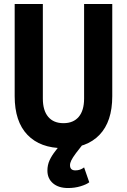

<svg xmlns="http://www.w3.org/2000/svg" viewBox="-20 -731 640 968"><path d="M300 16Q183 16 118.5 -51Q54 -118 54 -246V-711H196V-234Q196 -174 223 -142Q250 -110 300 -110Q350 -110 377 -142Q404 -174 404 -234V-711H546V-246Q546 -118 481.5 -51Q417 16 300 16ZM323 217Q275 217 247 193Q219 169 219 129Q219 101 230 77Q241 53 261 28L295 -16L395 0L363 41Q346 64 339.5 77.5Q333 91 333 102Q333 128 360 128Q385 128 404 113L430 188Q416 199 386.5 208Q357 217 323 217Z"/></svg>

Font: Geist Mono
Style: Bold
Weight: 700
Monospace: yes
Designer: Basement.studio, Andrés Briganti, Mateo Zaragoza
Foundry: Basement.studio, Vercel, Andrés Briganti, Guido Ferreyra, Mateo Zaragoza
Version: Version 1.500; ttfautohint (v1.8.4.7-5d5b)